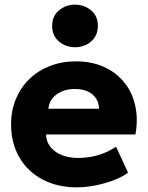

<svg xmlns="http://www.w3.org/2000/svg" viewBox="-20 -788 634 823"><path d="M309.5 15Q225.5 15 162 -18.8Q98.5 -52.5 63 -113.2Q27.5 -174 27.5 -255.5Q27.5 -314.5 48.2 -364Q69 -413.5 106.2 -449.5Q143.5 -485.5 194.2 -505.2Q245 -525 306 -525Q373 -525 425.5 -501.2Q478 -477.5 512.2 -435.2Q546.5 -393 559.5 -335.8Q572.5 -278.5 560.5 -211.5H177.5Q178 -181.5 195.5 -159Q213 -136.5 243.5 -123.8Q274 -111 314.5 -111Q359.5 -111 400 -122.8Q440.5 -134.5 477.5 -159L529 -48Q505.5 -30 468.2 -15.8Q431 -1.5 389.2 6.8Q347.5 15 309.5 15ZM187.5 -322H404.5Q403.5 -360.5 376 -383.5Q348.5 -406.5 301.5 -406.5Q254 -406.5 222.8 -383.5Q191.5 -360.5 187.5 -322ZM301.5 -585.5Q262 -585.5 232.8 -610.2Q203.5 -635 203.5 -677Q203.5 -719 232.8 -743.5Q262 -768 301.5 -768Q341.5 -768 370.5 -743.5Q399.5 -719 399.5 -677Q399.5 -635 370.5 -610.2Q341.5 -585.5 301.5 -585.5Z"/></svg>

Font: Geologica Roman
Style: Bold
Weight: 700
Designer: Sindre Bremnes, Frode Helland
Foundry: Monokrom Skriftforlag AS
Version: Version 1.010;gftools[0.9.28]